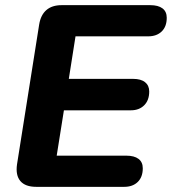

<svg xmlns="http://www.w3.org/2000/svg" viewBox="-20 -725 667 745"><path d="M121 0Q78 0 59 -22.5Q40 -45 46 -87L132 -630Q138 -667 160 -686Q182 -705 219 -705H563Q594 -705 610.5 -692.5Q627 -680 627 -656Q627 -622 607.5 -603Q588 -584 555 -584H273L247 -419H496Q527 -419 543 -406Q559 -393 559 -370Q559 -336 539.5 -316.5Q520 -297 488 -297H228L200 -121H470Q501 -121 517.5 -108.5Q534 -96 534 -72Q534 -38 514.5 -19Q495 0 462 0Z"/></svg>

Font: Nunito ExtraLight ExtraBold
Style: Italic
Weight: 800
Italic angle: -9°
Version: Version 3.602